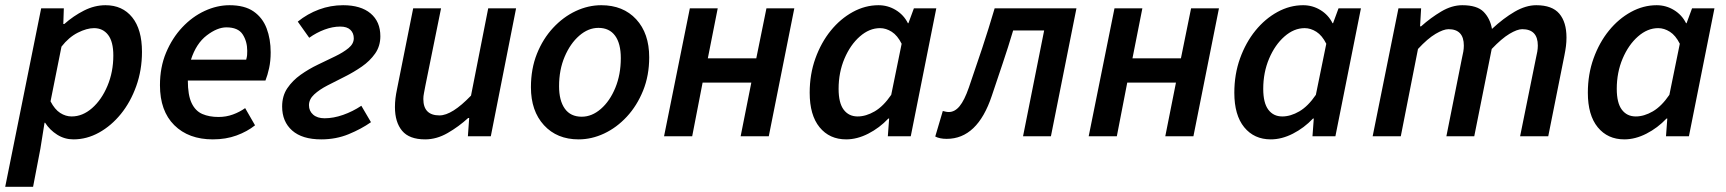

<svg xmlns="http://www.w3.org/2000/svg" viewBox="-37 -523 6624 737"><path d="M-17 194 121 -491H208L206 -431H210Q245 -462 285.5 -482.5Q326 -503 368 -503Q433 -503 470.5 -456.5Q508 -410 508 -324Q508 -254 486 -192.5Q464 -131 427 -85.5Q390 -40 343 -14Q296 12 245 12Q211 12 182.5 -6Q154 -24 136 -52H134L118 48L90 194ZM238 -76Q280 -76 316.5 -108Q353 -140 375.5 -193.5Q398 -247 398 -310Q398 -363 378 -389Q358 -415 324 -415Q296 -415 261.5 -397.5Q227 -380 199 -344L157 -134Q173 -103 194 -89.5Q215 -76 238 -76Z M832 -418Q797 -418 756.5 -387Q716 -356 696 -294H908Q911 -305 911.5 -311.5Q912 -318 912 -328Q912 -364 894.5 -391Q877 -418 832 -418ZM780 12Q687 12 632 -42.5Q577 -97 577 -196Q577 -265 600.5 -321Q624 -377 662.5 -418Q701 -459 748.5 -481Q796 -503 844 -503Q902 -503 936.5 -479Q971 -455 986.5 -414Q1002 -373 1002 -322Q1002 -289 996 -261.5Q990 -234 982 -214H684Q684 -158 698.5 -127.5Q713 -97 739.5 -85.5Q766 -74 802 -74Q831 -74 857 -83.5Q883 -93 904 -108L942 -42Q912 -18 871 -3Q830 12 780 12Z M1196 12Q1123 12 1084.5 -22Q1046 -56 1046 -114Q1046 -155 1066 -184.5Q1086 -214 1117 -236Q1148 -258 1183.5 -275Q1219 -292 1250 -307Q1281 -322 1301 -338.5Q1321 -355 1321 -376Q1321 -396 1308 -408.5Q1295 -421 1269 -421Q1240 -421 1209 -409.5Q1178 -398 1150 -378L1106 -440Q1143 -470 1187.5 -486.5Q1232 -503 1280 -503Q1348 -503 1385.5 -471.5Q1423 -440 1423 -384Q1423 -346 1403 -317.5Q1383 -289 1352 -267.5Q1321 -246 1286 -228.5Q1251 -211 1220 -195Q1189 -179 1169 -160.5Q1149 -142 1149 -119Q1149 -97 1165 -83Q1181 -69 1209 -69Q1243 -69 1280 -82Q1317 -95 1350 -117L1387 -54Q1350 -28 1301.5 -8Q1253 12 1196 12Z M1595 12Q1534 12 1506.5 -21Q1479 -54 1479 -112Q1479 -129 1481 -145.5Q1483 -162 1487 -181L1549 -491H1656L1596 -195Q1593 -178 1590.5 -166Q1588 -154 1588 -143Q1588 -80 1650 -80Q1698 -80 1771 -156L1837 -491H1944L1847 0H1759L1764 -70H1760Q1724 -37 1681.5 -12.5Q1639 12 1595 12Z M2184 12Q2101 12 2051 -42.5Q2001 -97 2001 -188Q2001 -259 2024 -316.5Q2047 -374 2086 -416Q2125 -458 2173 -480.5Q2221 -503 2271 -503Q2355 -503 2405 -449Q2455 -395 2455 -303Q2455 -233 2431.5 -175Q2408 -117 2369 -75Q2330 -33 2282 -10.5Q2234 12 2184 12ZM2196 -75Q2235 -75 2269.5 -105Q2304 -135 2325 -186Q2346 -237 2346 -300Q2346 -356 2324 -386Q2302 -416 2260 -416Q2221 -416 2186.5 -386Q2152 -356 2130.5 -305.5Q2109 -255 2109 -192Q2109 -137 2131 -106Q2153 -75 2196 -75Z M2512 0 2611 -491H2718L2680 -299H2866L2905 -491H3012L2914 0H2806L2847 -206H2660L2620 0Z M3211 12Q3147 12 3109 -34.5Q3071 -81 3071 -167Q3071 -238 3093 -299Q3115 -360 3152 -405.5Q3189 -451 3236.5 -477Q3284 -503 3335 -503Q3371 -503 3401.5 -484.5Q3432 -466 3448 -434H3450L3471 -491H3557L3459 0H3371L3376 -68H3373Q3339 -32 3296 -10Q3253 12 3211 12ZM3255 -76Q3287 -76 3320.5 -95.5Q3354 -115 3384 -159L3424 -355Q3408 -387 3386 -401Q3364 -415 3341 -415Q3300 -415 3263.5 -383Q3227 -351 3204.5 -298Q3182 -245 3182 -182Q3182 -128 3201.5 -102Q3221 -76 3255 -76Z M3597 10Q3570 10 3553 1L3582 -97Q3587 -96 3592.5 -94.5Q3598 -93 3605 -93Q3628 -93 3646.5 -115.5Q3665 -138 3682 -187Q3708 -262 3733 -337.5Q3758 -413 3781 -491H4095L3997 0H3890L3971 -406H3852Q3833 -342 3812 -280Q3791 -218 3770 -155Q3715 10 3597 10Z M4142 0 4241 -491H4348L4310 -299H4496L4535 -491H4642L4544 0H4436L4477 -206H4290L4250 0Z M4841 12Q4777 12 4739 -34.5Q4701 -81 4701 -167Q4701 -238 4723 -299Q4745 -360 4782 -405.5Q4819 -451 4866.5 -477Q4914 -503 4965 -503Q5001 -503 5031.5 -484.5Q5062 -466 5078 -434H5080L5101 -491H5187L5089 0H5001L5006 -68H5003Q4969 -32 4926 -10Q4883 12 4841 12ZM4885 -76Q4917 -76 4950.5 -95.5Q4984 -115 5014 -159L5054 -355Q5038 -387 5016 -401Q4994 -415 4971 -415Q4930 -415 4893.5 -383Q4857 -351 4834.5 -298Q4812 -245 4812 -182Q4812 -128 4831.5 -102Q4851 -76 4885 -76Z M5232 0 5331 -491H5418L5414 -422H5418Q5455 -455 5495.5 -479Q5536 -503 5576 -503Q5633 -503 5658 -477.5Q5683 -452 5690 -412Q5734 -453 5777 -478Q5820 -503 5860 -503Q5921 -503 5948.5 -470.5Q5976 -438 5976 -379Q5976 -362 5974 -346Q5972 -330 5968 -310L5906 0H5798L5858 -296Q5862 -313 5864 -325Q5866 -337 5866 -348Q5866 -411 5806 -411Q5787 -411 5757 -393Q5727 -375 5689 -335L5622 0H5515L5574 -296Q5578 -313 5580 -325Q5582 -337 5582 -348Q5582 -411 5523 -411Q5504 -411 5473.5 -393Q5443 -375 5406 -335L5340 0Z M6198 12Q6134 12 6096 -34.5Q6058 -81 6058 -167Q6058 -238 6080 -299Q6102 -360 6139 -405.5Q6176 -451 6223.5 -477Q6271 -503 6322 -503Q6358 -503 6388.5 -484.5Q6419 -466 6435 -434H6437L6458 -491H6544L6446 0H6358L6363 -68H6360Q6326 -32 6283 -10Q6240 12 6198 12ZM6242 -76Q6274 -76 6307.5 -95.5Q6341 -115 6371 -159L6411 -355Q6395 -387 6373 -401Q6351 -415 6328 -415Q6287 -415 6250.5 -383Q6214 -351 6191.5 -298Q6169 -245 6169 -182Q6169 -128 6188.5 -102Q6208 -76 6242 -76Z"/></svg>

Font: Source Sans 3 Semibold
Style: Italic
Weight: 600
Italic angle: -11°
Designer: Paul D. Hunt
Foundry: Adobe
Version: Version 3.052;hotconv 1.1.0;makeotfexe 2.6.0